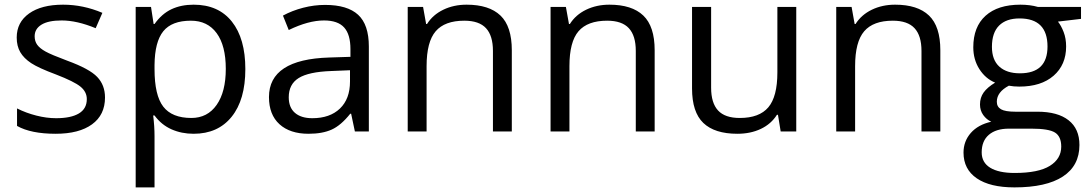

<svg xmlns="http://www.w3.org/2000/svg" viewBox="-20 -565 4689 825"><path d="M431.2 -146Q431.2 -71.3 375.5 -30.8Q319.8 9.8 219.2 9.8Q112.8 9.8 53.2 -23.9V-99.1Q91.8 -79.6 136 -68.4Q180.2 -57.1 221.2 -57.1Q284.7 -57.1 318.8 -77.4Q353 -97.7 353 -139.2Q353 -170.4 325.9 -192.6Q298.8 -214.8 220.2 -245.1Q145.5 -272.9 114 -293.7Q82.5 -314.5 67.1 -340.8Q51.8 -367.2 51.8 -403.8Q51.8 -469.2 105 -507.1Q158.2 -544.9 251 -544.9Q337.4 -544.9 419.9 -509.8L391.1 -443.8Q310.5 -477.1 245.1 -477.1Q187.5 -477.1 158.2 -459Q128.9 -440.9 128.9 -409.2Q128.9 -387.7 139.9 -372.6Q150.9 -357.4 175.3 -343.8Q199.7 -330.1 269 -304.2Q364.3 -269.5 397.7 -234.4Q431.2 -199.2 431.2 -146Z M812 9.8Q759.8 9.8 716.6 -9.5Q673.3 -28.8 644 -68.8H638.2Q644 -22 644 20V240.2H563V-535.2H628.9L640.1 -461.9H644Q675.3 -505.9 716.8 -525.4Q758.3 -544.9 812 -544.9Q918.5 -544.9 976.3 -472.2Q1034.2 -399.4 1034.2 -268.1Q1034.2 -136.2 975.3 -63.2Q916.5 9.8 812 9.8ZM800.3 -476.1Q718.3 -476.1 681.6 -430.7Q645 -385.3 644 -286.1V-268.1Q644 -155.3 681.6 -106.7Q719.2 -58.1 802.2 -58.1Q871.6 -58.1 910.9 -114.3Q950.2 -170.4 950.2 -269Q950.2 -369.1 910.9 -422.6Q871.6 -476.1 800.3 -476.1Z M1504.9 0 1488.8 -76.2H1484.9Q1444.8 -25.9 1405 -8.1Q1365.2 9.8 1305.7 9.8Q1226.1 9.8 1180.9 -31.2Q1135.7 -72.3 1135.7 -147.9Q1135.7 -310.1 1395 -317.9L1485.8 -320.8V-354Q1485.8 -417 1458.7 -447Q1431.6 -477.1 1372.1 -477.1Q1305.2 -477.1 1220.7 -436L1195.8 -498Q1235.4 -519.5 1282.5 -531.7Q1329.6 -543.9 1377 -543.9Q1472.7 -543.9 1518.8 -501.5Q1564.9 -459 1564.9 -365.2V0ZM1321.8 -57.1Q1397.5 -57.1 1440.7 -98.6Q1483.9 -140.1 1483.9 -214.8V-263.2L1402.8 -259.8Q1306.2 -256.3 1263.4 -229.7Q1220.7 -203.1 1220.7 -147Q1220.7 -103 1247.3 -80.1Q1273.9 -57.1 1321.8 -57.1Z M2098.1 0V-346.2Q2098.1 -411.6 2068.4 -443.8Q2038.6 -476.1 1975.1 -476.1Q1891.1 -476.1 1852.1 -430.7Q1813 -385.3 1813 -280.8V0H1731.9V-535.2H1797.9L1811 -461.9H1814.9Q1839.8 -501.5 1884.8 -523.2Q1929.7 -544.9 1984.9 -544.9Q2081.5 -544.9 2130.4 -498.3Q2179.2 -451.7 2179.2 -349.1V0Z M2711.9 0V-346.2Q2711.9 -411.6 2682.1 -443.8Q2652.3 -476.1 2588.9 -476.1Q2504.9 -476.1 2465.8 -430.7Q2426.8 -385.3 2426.8 -280.8V0H2345.7V-535.2H2411.6L2424.8 -461.9H2428.7Q2453.6 -501.5 2498.5 -523.2Q2543.5 -544.9 2598.6 -544.9Q2695.3 -544.9 2744.1 -498.3Q2793 -451.7 2793 -349.1V0Z M3035.6 -535.2V-188Q3035.6 -122.6 3065.4 -90.3Q3095.2 -58.1 3158.7 -58.1Q3242.7 -58.1 3281.5 -104Q3320.3 -149.9 3320.3 -253.9V-535.2H3401.4V0H3334.5L3322.8 -71.8H3318.4Q3293.5 -32.2 3249.3 -11.2Q3205.1 9.8 3148.4 9.8Q3050.8 9.8 3002.2 -36.6Q2953.6 -83 2953.6 -185.1V-535.2Z M3939.5 0V-346.2Q3939.5 -411.6 3909.7 -443.8Q3879.9 -476.1 3816.4 -476.1Q3732.4 -476.1 3693.4 -430.7Q3654.3 -385.3 3654.3 -280.8V0H3573.2V-535.2H3639.2L3652.3 -461.9H3656.2Q3681.2 -501.5 3726.1 -523.2Q3771 -544.9 3826.2 -544.9Q3922.9 -544.9 3971.7 -498.3Q4020.5 -451.7 4020.5 -349.1V0Z M4625 -535.2V-483.9L4525.9 -472.2Q4539.6 -455.1 4550.3 -427.5Q4561 -399.9 4561 -365.2Q4561 -286.6 4507.3 -239.7Q4453.6 -192.9 4359.9 -192.9Q4335.9 -192.9 4314.9 -196.8Q4263.2 -169.4 4263.2 -127.9Q4263.2 -106 4281.2 -95.5Q4299.3 -85 4343.3 -85H4438Q4524.9 -85 4571.5 -48.3Q4618.2 -11.7 4618.2 58.1Q4618.2 147 4546.9 193.6Q4475.6 240.2 4338.9 240.2Q4233.9 240.2 4177 201.2Q4120.1 162.1 4120.1 90.8Q4120.1 42 4151.4 6.3Q4182.6 -29.3 4239.3 -42Q4218.8 -51.3 4204.8 -70.8Q4190.9 -90.3 4190.9 -116.2Q4190.9 -145.5 4206.5 -167.5Q4222.2 -189.5 4255.9 -210Q4214.4 -227.1 4188.2 -268.1Q4162.1 -309.1 4162.1 -361.8Q4162.1 -449.7 4214.8 -497.3Q4267.6 -544.9 4364.3 -544.9Q4406.2 -544.9 4439.9 -535.2ZM4198.2 89.8Q4198.2 133.3 4234.9 155.8Q4271.5 178.2 4339.8 178.2Q4441.9 178.2 4491 147.7Q4540 117.2 4540 64.9Q4540 21.5 4513.2 4.6Q4486.3 -12.2 4412.1 -12.2H4314.9Q4259.8 -12.2 4229 14.2Q4198.2 40.5 4198.2 89.8ZM4242.2 -363.8Q4242.2 -307.6 4273.9 -278.8Q4305.7 -250 4362.3 -250Q4481 -250 4481 -365.2Q4481 -485.8 4360.8 -485.8Q4303.7 -485.8 4272.9 -455.1Q4242.2 -424.3 4242.2 -363.8Z"/></svg>

Font: f08482100
Style: Regular
Weight: 400
Foundry: Ascender Corporation
Version: Version 1.10